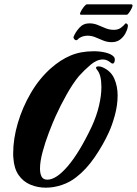

<svg xmlns="http://www.w3.org/2000/svg" viewBox="-20 -858 633 888"><path d="M192 10Q154 10 120.5 -4Q87 -18 66 -48.5Q45 -79 42 -126Q41 -132 41 -138Q41 -144 41 -150Q41 -216 62.5 -289Q84 -362 123 -428.5Q162 -495 215 -542Q259 -581 306 -601Q353 -621 414 -621Q444 -621 469.5 -614.5Q495 -608 506 -596Q511 -591 511 -581Q511 -575 508.5 -569.5Q506 -564 501 -564Q496 -564 491 -569Q474 -583 456 -583Q428 -583 399 -558.5Q370 -534 345 -506Q317 -472 288.5 -421.5Q260 -371 237 -320Q223 -289 206 -244.5Q189 -200 177 -155.5Q165 -111 165 -78Q165 -55 172.5 -41Q180 -27 199 -27Q240 -27 293.5 -89.5Q347 -152 404 -272Q427 -322 438 -369.5Q449 -417 449 -455Q449 -512 429 -535Q424 -542 424 -544Q424 -551 436 -551Q445 -551 454 -547Q493 -530 508.5 -494.5Q524 -459 524 -417Q524 -371 511 -324Q498 -277 483 -245Q457 -188 418 -131Q379 -74 332 -38Q303 -15 266 -2.5Q229 10 192 10ZM496 -663Q476 -663 457.5 -670.5Q439 -678 421.5 -685.5Q404 -693 384 -693Q372 -693 359.5 -688.5Q347 -684 340 -676Q337 -672 333 -672Q327 -672 323 -677.5Q319 -683 320 -687Q328 -708 346.5 -729Q365 -750 393 -750Q414 -750 432 -742.5Q450 -735 468 -727.5Q486 -720 507 -720Q526 -720 539 -729.5Q552 -739 558 -747Q560 -750 562 -750Q566 -750 569.5 -745.5Q573 -741 571 -734Q569 -720 560 -703.5Q551 -687 535.5 -675Q520 -663 496 -663ZM354 -790Q347 -790 352.5 -802Q358 -814 367.5 -826Q377 -838 382 -838H586Q593 -838 593 -832Q593 -827 587.5 -816.5Q582 -806 576 -798Q570 -790 567 -790Z"/></svg>

Font: Praise
Style: Regular
Weight: 400
Designer: Robert E. Leuschke
Foundry: Robert E. Leuschke
Version: Version 1.100; ttfautohint (v1.8.3)